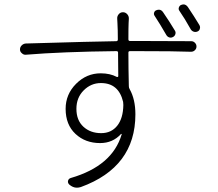

<svg xmlns="http://www.w3.org/2000/svg" viewBox="-20 -828 1009 887"><path d="M901.4 -711.9Q904.3 -706.1 904.3 -701.2Q904.3 -698.2 903.3 -695.3Q901.4 -686.5 892.6 -682.6Q883.8 -678.7 875 -681.6Q866.2 -684.6 861.3 -692.4Q833 -743.2 808.6 -778.3Q803.7 -785.2 806.2 -793Q808.6 -800.8 815.4 -804.7Q822.3 -807.6 828.1 -807.6Q838.9 -807.6 847.7 -795.9Q876 -753.9 901.4 -711.9ZM788.1 -686.5Q793 -678.7 790 -669.9Q787.1 -661.1 779.3 -657.2Q770.5 -652.3 761.7 -655.3Q752.9 -658.2 748 -667Q718.8 -717.8 694.3 -754.9Q689.5 -761.7 691.9 -769.5Q694.3 -777.3 701.2 -780.3Q708 -783.2 713.9 -783.2Q725.6 -783.2 733.4 -771.5Q761.7 -730.5 788.1 -686.5ZM447.3 -212.9Q494.1 -212.9 521.5 -247.1Q548.8 -281.2 549.8 -342.8Q549.8 -350.6 548.8 -357.4Q528.3 -444.3 446.3 -444.3Q400.4 -444.3 366.7 -410.6Q333 -377 333 -325.2Q333 -272.5 365.2 -242.7Q397.5 -212.9 447.3 -212.9ZM573.2 -646.5Q573.2 -638.7 580.1 -638.7H608.4Q766.6 -638.7 863.3 -637.7Q874 -637.7 880.9 -629.9Q887.7 -623 887.7 -613.3Q887.7 -602.5 879.9 -595.7Q873 -588.9 862.3 -588.9Q792 -591.8 608.4 -591.8H580.1Q573.2 -591.8 573.2 -585Q573.2 -512.7 575.2 -429.7Q575.2 -421.9 579.1 -416Q605.5 -369.1 605.5 -299.8Q605.5 -55.7 353.5 36.1Q343.8 39.1 335 39.1Q316.4 39.1 299.8 24.4Q292 16.6 294.4 6.8Q296.9 -2.9 307.6 -5.9Q499 -61.5 542 -207Q543 -208 541.5 -209Q540 -210 539.1 -209Q501 -167 442.4 -167Q374 -167 328.6 -209.5Q283.2 -252 283.2 -325.2Q283.2 -392.6 331.5 -440.9Q379.9 -489.3 445.3 -489.3Q488.3 -489.3 519.5 -472.7Q521.5 -471.7 523.9 -472.7Q526.4 -473.6 526.4 -476.6Q526.4 -489.3 525.9 -526.4Q525.4 -563.5 525.4 -585Q525.4 -591.8 517.6 -591.8Q266.6 -588.9 99.6 -575.2Q88.9 -574.2 81.1 -582Q72.3 -588.9 72.3 -599.6Q72.3 -610.4 80.1 -618.2Q87.9 -626 98.6 -627Q425.8 -636.7 516.6 -637.7Q524.4 -637.7 524.4 -645.5Q524.4 -690.4 522.5 -722.7Q522.5 -729.5 521.5 -741.2Q520.5 -752.9 528.3 -762.2Q536.1 -771.5 547.9 -771.5Q559.6 -771.5 567.9 -762.2Q576.2 -752.9 575.2 -740.2Q574.2 -726.6 574.2 -722.7Q573.2 -704.1 573.2 -646.5Z"/></svg>

Font: Gen Jyuu Gothic P Light
Style: Regular
Weight: 200
Designer: [Source Han Sans]
Ryoko NISHIZUKA  (kana & ideographs); Paul D. Hunt (Latin, Greek & Cyrillic); Wenlong ZHANG  (bopomofo
Version: Version 1.002.20150607